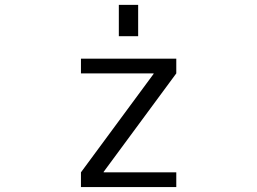

<svg xmlns="http://www.w3.org/2000/svg" viewBox="-20 -757 1040 777"><path d="M307.6 -519.5H693.4V-460L399.4 -61.5V-59.6H693.4V0H307.6V-59.6L601.6 -458V-460H307.6ZM460.9 -610.4V-737.3H539.1V-610.4Z"/></svg>

Font: Gen Shin Gothic Monospace Normal
Style: Regular
Weight: 350
Designer: [Source Han Sans]
Ryoko NISHIZUKA  (kana & ideographs); Paul D. Hunt (Latin, Greek & Cyrillic); Wenlong ZHANG  (bopomofo
Version: Version 1.002.20150607